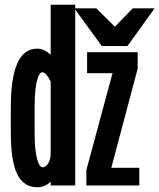

<svg xmlns="http://www.w3.org/2000/svg" viewBox="-20 -782 672 809"><path d="M193.5 -0.5V-16.5Q168.5 7 137 7Q79.5 7 52.5 -48.2Q25.5 -103.5 25.5 -225V-330Q25.5 -453.5 53 -515.2Q80.5 -577 137 -577Q167 -577 193.5 -551V-762H297V-747H385.5L464 -669.5L539.5 -747H631.5L517 -588H409L297 -741.5V-0.5ZM158.5 -477.5Q144.5 -477.5 135.2 -439.2Q126 -401 126 -336V-220Q126 -153.5 135.5 -115.2Q145 -77 160 -77Q170.5 -77 181 -90.5Q191.5 -104 193.5 -130.5V-439Q174 -477.5 158.5 -477.5ZM347 -473.5V-562H560V-492.5L449 -75H567V-0.5H344V-65.5L454 -473.5Z"/></svg>

Font: JuliaMono ExtraBold
Style: Regular
Weight: 800
Monospace: yes
Designer: cormullion
Foundry: corm
Version: Version 0.055; ttfautohint (v1.8.4)